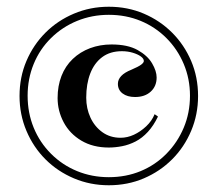

<svg xmlns="http://www.w3.org/2000/svg" viewBox="-20 -535 646 570"><path d="M303 15Q248 15 199.5 -5.5Q151 -26 115 -62Q79 -98 58.5 -146.5Q38 -195 38 -250Q38 -306 58.5 -354Q79 -402 115 -438Q151 -474 199.5 -494.5Q248 -515 303 -515Q359 -515 407 -494.5Q455 -474 491 -438Q527 -402 547.5 -354Q568 -306 568 -250Q568 -195 547.5 -146.5Q527 -98 491 -62Q455 -26 407 -5.5Q359 15 303 15ZM303 -9Q354 -9 397.5 -27Q441 -45 474 -78.5Q507 -112 525.5 -156Q544 -200 544 -251Q544 -301 525.5 -345Q507 -389 474 -422Q441 -455 397.5 -473Q354 -491 303 -491Q253 -491 209 -473Q165 -455 131.5 -422Q98 -389 80 -345Q62 -301 62 -251Q62 -200 80 -156Q98 -112 131.5 -78.5Q165 -45 209 -27Q253 -9 303 -9ZM303 -97Q256 -97 221.5 -117.5Q187 -138 169 -172Q151 -206 151 -244Q151 -280 162.5 -309.5Q174 -339 196 -360Q218 -381 247.5 -392Q277 -403 311 -403Q359 -403 388.5 -386.5Q418 -370 431.5 -347Q445 -324 445 -305Q445 -279 427.5 -263Q410 -247 381 -247Q358 -247 344 -257.5Q330 -268 330 -286Q330 -312 370 -328Q391 -337 399 -343Q407 -349 407 -354Q407 -361 398 -367.5Q389 -374 374 -378.5Q359 -383 342 -383Q307 -383 283.5 -365.5Q260 -348 248 -317Q236 -286 236 -245Q236 -213 248.5 -186Q261 -159 284 -142.5Q307 -126 338 -126Q358 -126 377.5 -135Q397 -144 414 -160Q431 -176 439 -196L449 -189Q436 -162 419 -143.5Q402 -125 382.5 -115Q363 -105 342.5 -101Q322 -97 303 -97Z"/></svg>

Font: Kalnia Thin Medium
Style: Regular
Weight: 500
Version: Version 1.105